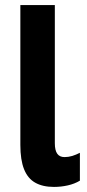

<svg xmlns="http://www.w3.org/2000/svg" viewBox="-20 -734 346 764"><path d="M194.8 9.8Q149.9 9.8 120.1 -7.1Q90.3 -23.9 75.7 -60.8Q61 -97.7 61 -157.2V-713.9H198.2V-164.1Q198.2 -135.7 207.8 -122.3Q217.3 -108.9 236.8 -108.9Q252.4 -108.9 267.6 -113.5Q282.7 -118.2 297.9 -126V-15.1Q276.9 -2.4 249.8 3.7Q222.7 9.8 194.8 9.8Z"/></svg>

Font: Open Sans Condensed
Style: Regular
Weight: 400
Width: 3
Designer: Monotype Design Team
Foundry: Monotype Imaging Inc.
Version: Version 3.000